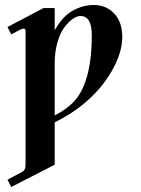

<svg xmlns="http://www.w3.org/2000/svg" viewBox="-20 -494 564 766"><path d="M198.2 -33.2Q199.7 -34.2 205.3 -37.4Q210.9 -40.5 212.6 -41.3Q214.4 -42 219 -44.9Q223.6 -47.9 225.6 -49.1Q227.5 -50.3 231.9 -53.2Q236.3 -56.2 238.8 -57.9Q241.2 -59.6 245.4 -62.7Q249.5 -65.9 252.7 -68.6Q255.9 -71.3 260 -74.7Q264.2 -78.1 268.1 -82Q346.2 -156.7 346.2 -354Q346.2 -430.2 300.8 -430.2Q286.6 -430.2 269.5 -418.2Q252.4 -406.2 236.1 -384Q219.7 -361.8 209 -324.2Q198.2 -286.6 198.2 -241.2ZM9.8 223.1 69.8 190.9Q82 184.1 82 163.1V-368.2Q82 -379.9 74.2 -379.9Q68.8 -379.9 61 -376L24.9 -356.9L9.8 -386.2L153.8 -461.9H198.2V-373Q228 -427.2 269 -450.7Q310.1 -474.1 354 -474.1Q403.3 -474.1 435.5 -440.2Q467.8 -406.2 467.8 -346.2Q467.8 -283.7 425.8 -210.4Q383.8 -137.2 313 -79.1Q266.1 -39.6 198.2 -5.9V163.1L24.9 252Z"/></svg>

Font: Flanker Steampunk
Style: Bold
Weight: 700
Designer: Alexey Kryukov, Leonardo Di Lena
Foundry: Alexey Kryukov, Leonardo Di Lena
Version: 1.210